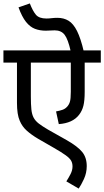

<svg xmlns="http://www.w3.org/2000/svg" viewBox="-20 -916 608 1120"><path d="M568 -551H474V-380Q474 -329 466.5 -299Q459 -269 441 -246Q404 -198 323 -192L307 -266Q329 -270 344.5 -275.5Q360 -281 370 -292Q382 -304 387.5 -321.5Q393 -339 393 -380V-551H160V-353Q160 -307 163 -278Q166 -249 176 -230Q186 -211 206 -195.5Q226 -180 260 -160L370 -98Q433 -62 459.5 -29.5Q486 3 486 53Q486 93 469.5 128.5Q453 164 439 184L367 142Q380 122 391.5 99.5Q403 77 403 55Q403 36 395 21.5Q387 7 363 -10.5Q339 -28 290 -56L203 -106Q164 -129 136.5 -153.5Q109 -178 95 -212Q79 -248 79 -316V-551H0V-622H568ZM393 -615Q377 -687 357 -713Q337 -739 299 -739Q286 -739 273 -738Q260 -737 247 -737Q212 -737 183.5 -748Q155 -759 131.5 -788.5Q108 -818 88 -873L154 -896Q171 -852 189.5 -830Q208 -808 251 -808Q265 -808 281 -810Q297 -812 315 -812Q352 -812 380 -795Q408 -778 429.5 -735Q451 -692 469 -615Z"/></svg>

Font: Go Noto Current
Style: Regular
Weight: 400
Designer: Monotype Design Team
Foundry: Monotype Imaging Inc.
Version: Version 2.007; ttfautohint (v1.8) -l 8 -r 50 -G 200 -x 14 -D